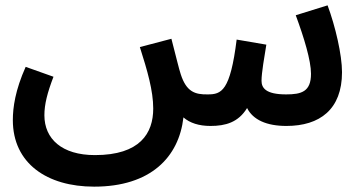

<svg xmlns="http://www.w3.org/2000/svg" viewBox="-20 -466 1349 718"><path d="M332 232C543 232 649 122 666 -27C690 -6 724 5 767 5C823 5 871 -8 904 -62C926 -18 977 5 1051 5C1176 5 1259 -57 1259 -196C1259 -261 1234 -368 1205 -446L1086 -409C1117 -325 1143 -240 1143 -190C1143 -123 1107 -113 1050 -113C974 -113 958 -137 958 -164C958 -194 969 -256 976 -299L865 -318C841 -125 808 -113 757 -113C709 -112 677 -123 656 -188C649 -209 641 -244 621 -321L503 -290C531 -202 553 -127 553 -60C553 32 504 114 335 114C211 114 146 53 146 -35C146 -76 157 -119 180 -179L76 -216C37 -129 28 -64 28 -17C28 145 156 232 332 232Z"/></svg>

Font: Noto Sans Arabic UI SmBd
Style: Regular
Weight: 600
Designer: Monotype Design Team, Nadine Chahine and Nizar Qandah
Foundry: Monotype Imaging Inc.
Version: Version 2.010